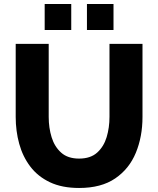

<svg xmlns="http://www.w3.org/2000/svg" viewBox="-20 -928 787 954"><path d="M373 6Q288 6 228 -22.5Q168 -51 130.5 -100.5Q93 -150 75.5 -213.5Q58 -277 58 -347V-710H222V-347Q222 -293 236.5 -246Q251 -199 284 -169.5Q317 -140 373 -140Q430 -140 463 -170Q496 -200 510 -247Q524 -294 524 -347V-710H688V-347Q688 -249 655 -169Q622 -89 552.5 -41.5Q483 6 373 6ZM202 -779V-908H334V-779ZM412 -779V-908H544V-779Z"/></svg>

Font: Raleway ExtraBold
Style: Regular
Weight: 800
Designer: Matt McInerney, Pablo Impallari, Rodrigo Fuenzalida
Foundry: Matt McInerney, Pablo Impallari, Rodrigo Fuenzalida
Version: Version 4.026